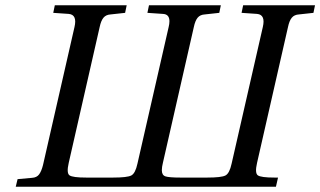

<svg xmlns="http://www.w3.org/2000/svg" viewBox="-20 -712 1221 732"><path d="M40 0 47 -29 102 -34Q120 -35 129 -47Q138 -59 144 -83L264 -609Q275 -656 242 -659L183 -663L189 -692H463L457 -663L402 -657Q384 -656 374.5 -644.5Q365 -633 360 -609L242 -91Q233 -52 245 -43.5Q257 -35 309 -35H411Q465 -35 480.5 -43Q496 -51 504 -88L623 -609Q626 -621 626 -631Q626 -658 601 -659L542 -663L548 -692H822L816 -663L761 -657Q743 -656 733.5 -644.5Q724 -633 719 -609L601 -91Q597 -75 597 -63Q597 -44 611 -39.5Q625 -35 668 -35H770Q824 -35 839.5 -43Q855 -51 863 -88L982 -609Q993 -656 960 -659L901 -663L907 -692H1181L1175 -663L1120 -657Q1102 -656 1092.5 -644.5Q1083 -633 1078 -609L960 -91Q951 -52 963 -43.5Q975 -35 1027 -35H1040L1032 0Z"/></svg>

Font: Lingua Franca
Style: Italic
Weight: 400
Italic angle: -13°
Version: Version 1.19